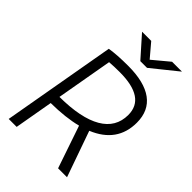

<svg xmlns="http://www.w3.org/2000/svg" viewBox="-260 -1002 1106 1106"><g transform="rotate(45 293.0 -449.0)"><path d="M30.8 0 152.8 -693.4Q210.4 -703.1 301.8 -703.1Q433.1 -703.1 500.7 -653.6Q568.4 -604 568.4 -506.8Q568.4 -346.2 407.2 -279.8L505.9 0H433.1L344.7 -259.3Q257.3 -236.8 137.2 -235.8L95.7 0ZM147.9 -296.4Q322.3 -297.4 412.1 -349.9Q502 -402.3 502 -503.4Q502 -643.1 292.5 -643.1Q246.6 -643.1 208.5 -640.1ZM331.5 -771.5 218.8 -898.4H293.5L363.8 -815.4L463.4 -898.4H543.9L386.2 -771.5Z"/></g></svg>

Font: Cascadia Code Light
Style: Italic
Weight: 300
Italic angle: -10°
Monospace: yes
Designer: Aaron Bell
Foundry: Saja Typeworks
Version: Version 2404.023; ttfautohint (v1.8.4)